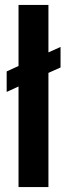

<svg xmlns="http://www.w3.org/2000/svg" viewBox="-20 -757 272 777"><path d="M176 0H55V-407L7 -385V-468L55 -490V-737H176V-545L225 -567V-484L176 -462Z"/></svg>

Font: Khand Semibold
Style: Regular
Weight: 600
Designer: Devanagari: Sanchit Sawaria, Jyotish Sonowal; Latin: Satya Rajpurohit
Foundry: Indian Type Foundry
Version: Version 1.100;PS 1.0;hotconv 1.0.78;makeotf.lib2.5.61930; tt